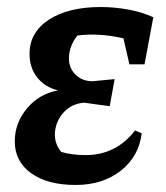

<svg xmlns="http://www.w3.org/2000/svg" viewBox="-20 -516 471 546"><path d="M195 10Q115 10 68.5 -23.5Q22 -57 22 -114Q22 -166 56.5 -207.5Q91 -249 145 -259Q108 -268 86 -295.5Q64 -323 64 -363Q64 -424 119 -460Q174 -496 266 -496Q305 -496 344 -489Q383 -482 416 -467L391 -333H348L331 -407Q261 -423 200 -415Q176 -384 176 -350Q176 -322 195 -303.5Q214 -285 243 -285L306 -291L292 -214L219 -224Q184 -221 162 -197.5Q140 -174 136.5 -142Q133 -110 154 -84Q184 -75 224 -75Q310 -75 364 -145L383 -137Q375 -71 323.5 -30.5Q272 10 195 10Z"/></svg>

Font: Piazzolla SemiBold
Style: Italic
Weight: 600
Italic angle: -11.3°
Designer: Juan Pablo del Peral
Foundry: Huerta Tipografica
Version: Version 1.330